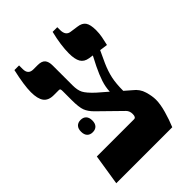

<svg xmlns="http://www.w3.org/2000/svg" viewBox="-194 -732 817 817"><g transform="rotate(-45 214.5 -323.5)"><path d="M340 -395Q325 -361 318.5 -330.5Q312 -300 312 -257L342 -231Q367 -212 375.5 -183Q384 -154 384 -132Q384 -105 373.5 -68Q363 -31 350 0H13L35 -139H259Q265 -139 268 -144Q271 -149 271 -159Q271 -177 260 -188L163 -283Q144 -302 136.5 -321.5Q129 -341 129 -384V-438Q129 -447 127.5 -450Q126 -453 121 -453H90Q58 -453 44 -472Q30 -491 30 -531Q30 -572 47 -647H75V-625Q75 -592 106 -592H132Q156 -592 166 -580.5Q176 -569 176 -545V-426Q176 -397 185 -379.5Q194 -362 224 -334L269 -295Q270 -322 279 -349.5Q288 -377 305 -412L327 -455L307 -458Q282 -462 271.5 -480Q261 -498 261 -533Q261 -582 277 -647H305V-630Q305 -596 332 -593L367 -588Q392 -585 402.5 -570Q413 -555 413 -521Q413 -502 409.5 -483Q406 -464 401 -444L365 -449ZM96 -298Q112 -298 121 -288.5Q130 -279 130 -261Q130 -243 121 -233.5Q112 -224 96 -224Q80 -224 71 -233.5Q62 -243 62 -261Q62 -279 71 -288.5Q80 -298 96 -298Z"/></g></svg>

Font: Noto Serif Hebrew Cond
Style: Bold
Weight: 700
Width: 3
Designer: Monotype Design Team
Foundry: Monotype Imaging Inc.
Version: Version 1.000